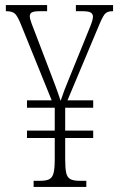

<svg xmlns="http://www.w3.org/2000/svg" viewBox="-20 -734 467 754"><path d="M112 0V-24H138Q162 -24 174 -30.5Q186 -37 190.5 -55Q195 -73 195 -109V-192H86V-221H195V-311H86V-340H183L65 -631Q51 -667 40.5 -678.5Q30 -690 5 -690H3V-714H165V-690H137Q114 -690 105.5 -685.5Q97 -681 97 -671Q97 -660 104.5 -640.5Q112 -621 122 -595L172 -464Q185 -431 198 -395.5Q211 -360 218 -338Q225 -359 233.5 -381.5Q242 -404 251 -425L308 -565Q324 -605 334.5 -630.5Q345 -656 345 -669Q345 -678 337.5 -684Q330 -690 300 -690H278V-714H424V-690H421Q400 -690 390.5 -677.5Q381 -665 366 -628L245 -340H346V-311H236V-221H346V-192H236V-109Q236 -73 240 -55Q244 -37 256.5 -30.5Q269 -24 292 -24H319V0Z"/></svg>

Font: Noto Serif Tamil ExtraCondensed ExtraLight
Style: Italic
Weight: 200
Width: 2
Italic angle: -12°
Designer: Indian Type Foundry, Tom Grace, and the Monotype Design Team
Foundry: Monotype Imaging Inc.
Version: Version 2.003; ttfautohint (v1.8.4.7-5d5b)